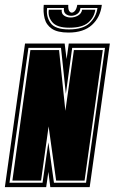

<svg xmlns="http://www.w3.org/2000/svg" viewBox="-46 -770 472 790"><path d="M236 -636Q190 -636 167 -652Q144 -668 137.5 -694.5Q131 -721 134 -750H235Q234 -734 238 -726Q243 -718 249 -718Q256 -718 262.5 -725.5Q269 -733 272 -750H373Q367 -699 332.5 -667.5Q298 -636 236 -636ZM238 -649Q295 -649 322.5 -674.5Q350 -700 355 -737H285Q283 -720 271.5 -712.5Q260 -705 247 -705Q234 -705 224.5 -712.5Q215 -720 217 -737H148Q143 -703 161.5 -676Q180 -649 238 -649ZM239 -656Q188 -656 169 -679Q150 -702 155 -730H208Q206 -714 217.5 -706Q229 -698 245 -698Q261 -698 275 -706Q289 -714 292 -730H346Q342 -699 317.5 -677.5Q293 -656 239 -656ZM-26 0 57 -591H220L228 -527L237 -591H406L323 0H161L153 -63L144 0ZM-7 -18H129L153 -184L176 -18H308L386 -573H251L225 -384L205 -573H71ZM5 -27 79 -564H197L223 -314L258 -564H377L302 -27H185L154 -250L123 -27Z"/></svg>

Font: Alumni Sans Collegiate One SC
Style: Italic
Weight: 400
Italic angle: -8°
Designer: Robert E. Leuschke
Foundry: Robert E. Leuschke
Version: Version 1.100